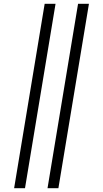

<svg xmlns="http://www.w3.org/2000/svg" viewBox="-20 -843 540 1006"><path d="M229 143 389 -823H446L286 143ZM54 143 214 -823H271L111 143Z"/></svg>

Font: Iosevka Term Curly Light
Style: Italic
Weight: 300
Italic angle: -9°
Designer: Belleve Invis
Foundry: Belleve Invis
Version: Version 32.3.0